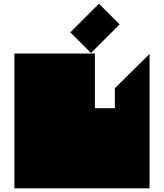

<svg xmlns="http://www.w3.org/2000/svg" viewBox="-20 -1020 890 1040"><path d="M58 0V-730H494V-434H602V-542L790 -728V0H58ZM473 -733 361 -845 516 -1000 628 -888Z"/></svg>

Font: El Pececito
Style: Regular
Weight: 400
Designer: deFharo
Foundry: deFharo
Version: El Pececito Version 1.000